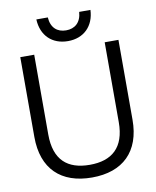

<svg xmlns="http://www.w3.org/2000/svg" viewBox="-98 -987 870 1073"><g transform="rotate(-10 336.5 -450.0)"><path d="M337 12C512 12 615 -86 615 -267V-720H537V-267C537 -122 462 -60 337 -60C211 -60 137 -122 137 -267V-720H58V-267C58 -86 161 12 337 12ZM183 -912C187 -820 247 -762 337 -762C426 -762 486 -820 490 -912H426C422 -852 386 -823 337 -823C287 -823 252 -852 248 -912Z"/></g></svg>

Font: Aspekta 350
Style: Regular
Weight: 350
Designer: Ivo Dolenc
Version: Version 2.000